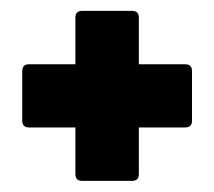

<svg xmlns="http://www.w3.org/2000/svg" viewBox="-20 -510 395 354"><path d="M131.5 -176.5Q119 -176.5 119 -189V-477.5Q119 -490 131.5 -490H223.5Q236 -490 236 -477.5V-189Q236 -176.5 223.5 -176.5ZM33.5 -275Q21 -275 21 -287.5V-379Q21 -391.5 33.5 -391.5H321.5Q334 -391.5 334 -379V-287.5Q334 -275 321.5 -275Z"/></svg>

Font: Jaro
Style: Regular
Weight: 400
Designer: Agyei Archer, Celine Hurka, Mirko Velimirović
Version: Version 1.000